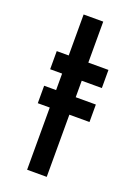

<svg xmlns="http://www.w3.org/2000/svg" viewBox="-115 -610 451 656"><g transform="rotate(20 110.0 -282.0)"><path d="M28.3 -226.1V-289.6H71.8V-349.6H28.3V-415.5H71.8V-564.5H143.1V-415.5H216.3V-349.6H143.1V-289.6H216.3V-226.1H143.1V0H71.8V-226.1Z"/></g></svg>

Font: NMS Futura Pro Book
Style: Regular
Weight: 400
Designer: Blend3rman
Version: Version 0.1